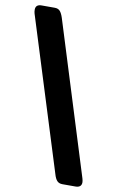

<svg xmlns="http://www.w3.org/2000/svg" viewBox="-104 -795 660 1080"><g transform="rotate(10 226.0 -255.0)"><path d="M407 230H333Q313 230 302 218Q291 206 284 181L12 -688Q9 -698 9 -710Q9 -740 43 -740H118Q138 -740 148.5 -728Q159 -716 167 -691L438 178Q442 192 442 200Q442 230 407 230Z"/></g></svg>

Font: Solway ExtraBold
Style: Regular
Weight: 800
Designer: Mariya V. Pigoulevskaya
Foundry: The Northern Block Ltd.
Version: Version 1.000;hotconv 1.0.109;makeotfexe 2.5.65596